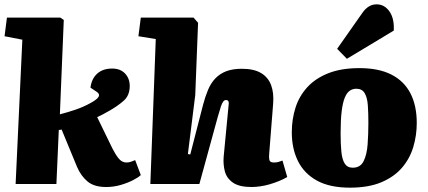

<svg xmlns="http://www.w3.org/2000/svg" viewBox="-20 -848 1974 885"><path d="M83 -665 1 -681 12 -767H258L274 -756L256 -321Q291 -330 328 -342.5Q365 -355 399 -374Q428 -390 434.5 -402Q441 -414 427 -424L397 -444Q402 -485 428 -508.5Q454 -532 497 -532Q535 -532 556.5 -509Q578 -486 578 -452Q578 -408 550 -383.5Q522 -359 485 -338Q464 -326 452.5 -320Q441 -314 428 -308L498 -164Q512 -136 527 -117.5Q542 -99 563 -99Q574 -99 584 -102.5Q594 -106 603 -110L629 -41Q619 -31 594 -18Q569 -5 536.5 4.5Q504 14 469 14Q414 14 383.5 -11.5Q353 -37 335 -79L264 -251Q261 -250 258 -249.5Q255 -249 251 -249L240 0H52Z M1304 -32Q1287 -22 1266 -13.5Q1245 -5 1223 1.5Q1201 8 1179 11Q1157 14 1139 14Q1083 14 1054 -6Q1025 -26 1016.5 -58Q1008 -90 1011 -126L1033 -356Q1036 -374 1033 -380.5Q1030 -387 1022 -387Q1015 -387 1009.5 -380.5Q1004 -374 998.5 -358Q993 -342 984 -310L899 0H673L698 -668L618 -681L629 -767H872L893 -743L880 -410L846 -138L857 -136L916 -365Q926 -403 939 -434Q952 -465 972.5 -486.5Q993 -508 1022.5 -519.5Q1052 -531 1095 -531Q1150 -531 1183 -511.5Q1216 -492 1229.5 -456Q1243 -420 1239 -370L1221 -142Q1219 -123 1221.5 -111Q1224 -99 1242 -99Q1255 -99 1263.5 -101.5Q1272 -104 1282 -108Z M1593 17Q1500 17 1441 -15.5Q1382 -48 1353.5 -105.5Q1325 -163 1325 -238Q1325 -298 1342 -351.5Q1359 -405 1396.5 -446Q1434 -487 1493.5 -510.5Q1553 -534 1637 -534Q1726 -534 1784.5 -504Q1843 -474 1872 -417.5Q1901 -361 1901 -281Q1901 -224 1885 -170.5Q1869 -117 1833 -75Q1797 -33 1738 -8Q1679 17 1593 17ZM1606 -75Q1641 -75 1656 -105Q1671 -135 1674.5 -182.5Q1678 -230 1678 -282Q1678 -327 1675.5 -362.5Q1673 -398 1661 -418.5Q1649 -439 1622 -439Q1606 -439 1592.5 -430Q1579 -421 1569.5 -398.5Q1560 -376 1555 -336Q1550 -296 1550 -233Q1550 -184 1553.5 -148.5Q1557 -113 1569 -94Q1581 -75 1606 -75ZM1652 -791Q1664 -808 1680 -818Q1696 -828 1716 -828Q1752 -828 1775 -795.5Q1798 -763 1795 -707L1579 -577L1534 -623Z"/></svg>

Font: Literata Black
Style: Italic
Weight: 900
Italic angle: -2°
Designer: Latin by Veronika Burian and Jose Scaglione. Greek by Irene Vlachou. Cyrillic by Vera Evstafieva
Foundry: TypeTogether
Version: Version 3.002